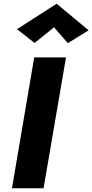

<svg xmlns="http://www.w3.org/2000/svg" viewBox="-20 -1007 494 1027"><path d="M269 -861 343 -776 454 -845 283 -987 71 -851 165 -777ZM163 -700 44 0H213L333 -700Z"/></svg>

Font: Jost
Style: Bold Italic
Weight: 700
Italic angle: -5°
Version: Version 3.710